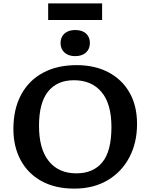

<svg xmlns="http://www.w3.org/2000/svg" viewBox="-20 -1098 886 1132"><path d="M417 14Q305 14 224.5 -30.5Q144 -75 101.5 -154.5Q59 -234 59 -337Q59 -455 104.5 -539.5Q150 -624 233.5 -669Q317 -714 432 -714Q539 -714 619 -672Q699 -630 743.5 -552.5Q788 -475 788 -367Q788 -257 743 -171Q698 -85 615 -35.5Q532 14 417 14ZM430 -76Q530 -76 583.5 -141.5Q637 -207 637 -349Q637 -486 578.5 -555.5Q520 -625 416 -625Q317 -625 263.5 -558.5Q210 -492 210 -356Q210 -219 268 -147.5Q326 -76 430 -76ZM423 -767Q384 -767 360.5 -788Q337 -809 337 -844Q337 -879 360 -900Q383 -921 423 -921Q464 -921 487 -900.5Q510 -880 510 -845Q510 -809 486.5 -788Q463 -767 423 -767ZM264 -980V-1078H582V-980Z"/></svg>

Font: Literata 7pt SemiBold
Style: Regular
Weight: 600
Designer: Latin by Veronika Burian and Jose Scaglione. Greek by Irene Vlachou. Cyrillic by Vera Evstafieva.
Foundry: TypeTogether
Version: Version 3.002